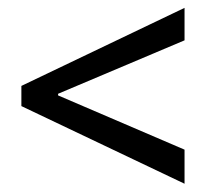

<svg xmlns="http://www.w3.org/2000/svg" viewBox="-20 -570 542 476"><path d="M437.5 -114.5 33 -307V-357L437.5 -550.5V-470L124 -337.5V-333.5L437.5 -199Z"/></svg>

Font: Libre Caslon Text
Style: Regular
Weight: 400
Designer: Pablo Impallari, Rodrigo Fuenzalida, Katja Schimmel
Foundry: Pablo Impallari, Rodrigo Fuenzalida
Version: Version 2.000